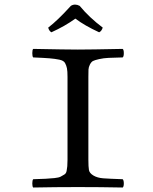

<svg xmlns="http://www.w3.org/2000/svg" viewBox="-20 -834 680 856"><path d="M374 -122Q374 -90 376.5 -76Q379 -62 396.5 -51.5Q414 -41 440.5 -39Q467 -37 527 -35Q532 -30 532 -16Q532 -2 527 2Q427 0 328 0Q226 0 128 2Q124 -2 124 -16Q124 -30 128 -35Q163 -36 183 -37Q203 -38 222.5 -40Q242 -42 250.5 -46.5Q259 -51 267 -56Q275 -61 277 -72Q279 -83 280 -93Q281 -103 281 -122V-491Q281 -517 278.5 -529.5Q276 -542 270 -553Q264 -564 244.5 -568Q225 -572 201 -574Q177 -576 128 -578Q124 -582 124 -597Q124 -612 128 -616Q278 -613 327 -613Q380 -613 527 -616Q532 -612 532 -597Q532 -582 527 -578Q486 -577 464 -576Q442 -575 422 -570.5Q402 -566 394.5 -562Q387 -558 381 -546.5Q375 -535 374.5 -524Q374 -513 374 -491ZM335 -808Q379 -755 438 -711Q433 -695 422 -690Q357 -720 316 -751Q269 -717 209 -690Q198 -697 195 -711Q236 -742 296 -808Q314 -819 335 -808Z"/></svg>

Font: Libertinus Mono
Style: Regular
Weight: 400
Designer: Philipp H. Poll
Foundry: Khaled Hosny
Version: Version 6.7